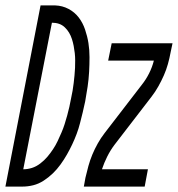

<svg xmlns="http://www.w3.org/2000/svg" viewBox="-65 -690 658 710"><path d="M18 0H-45L85 -670H139Q166 -669 188.5 -657Q211 -645 226 -625.5Q241 -606 249.5 -581Q258 -556 262 -531Q266 -506 266 -478.5Q266 -451 264.5 -424Q263 -397 259 -369.5Q255 -342 250 -315Q246 -295 241 -275Q236 -255 231 -235Q226 -215 218.5 -195Q211 -175 202 -156Q193 -137 182.5 -118.5Q172 -100 159 -82Q146 -64 130.5 -49Q115 -34 96.5 -22Q78 -10 58 -5Q38 0 18 0ZM21 -64Q37 -64 53 -69Q69 -74 84 -85.5Q99 -97 110 -110Q121 -123 131 -138Q141 -153 148 -168Q155 -183 162 -199Q169 -215 174 -231Q179 -247 183.5 -263Q188 -279 191.5 -295Q195 -311 198 -327Q201 -341 203.5 -355Q206 -369 207.5 -383Q209 -397 210.5 -411Q212 -425 212.5 -439Q213 -453 213 -466.5Q213 -480 211.5 -493.5Q210 -507 207.5 -520Q205 -533 201 -545.5Q197 -558 190.5 -569Q184 -580 174.5 -589Q165 -598 153 -602Q141 -606 127 -606ZM245 0 251 -33Q256 -55 262 -76.5Q268 -98 276.5 -118.5Q285 -139 296.5 -159.5Q308 -180 322 -198L459 -376Q475 -396 486.5 -419Q498 -442 504 -466H335L348 -530H573L566 -497Q562 -475 556 -453.5Q550 -432 541 -411.5Q532 -391 520.5 -370.5Q509 -350 495 -332L358 -154Q343 -134 331.5 -111Q320 -88 312 -64H482L470 0Z"/></svg>

Font: Lode
Style: Italic
Weight: 400
Italic angle: -11°
Monospace: yes
Designer: Belleve Invis
Foundry: Belleve Invis
Version: Version 29.2.0; ttfautohint (v1.8.3)